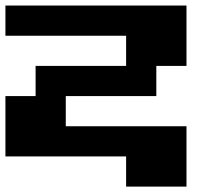

<svg xmlns="http://www.w3.org/2000/svg" viewBox="-20 -576 818 707"><path d="M0 -444.4V-555.6H666.7V-333.3H555.6V-222.2H222.2V-111.1H666.7V111.1H444.4V0H0V-222.2H111.1V-333.3H444.4V-444.4Z"/></svg>

Font: Pixeloid Sans
Style: Bold
Weight: 700
Monospace: yes
Designer: GGBot
Version: 0.3